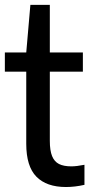

<svg xmlns="http://www.w3.org/2000/svg" viewBox="-20 -760 375 790"><path d="M327.5 -82V0.5Q288 9.5 251.5 9.5Q171.5 9.5 129.8 -33Q88 -75.5 88 -168.5V-465H0V-544H88L105 -740H185V-544H321V-465H185V-180.5Q185 -141 194.2 -118Q203.5 -95 222.8 -85.2Q242 -75.5 273.5 -75.5Q295 -75.5 327.5 -82Z"/></svg>

Font: Encode Sans Condensed Medium
Style: Regular
Weight: 500
Width: 3
Designer: Multiple Designers
Foundry: Impallari Type
Version: Version 2.000